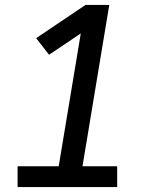

<svg xmlns="http://www.w3.org/2000/svg" viewBox="-20 -755 640 775"><path d="M51 0V-84H217L306 -620L178 -534L126 -601L325 -735H421L313 -84H453V0Z"/></svg>

Font: Iosevka Curly Slab MdEx
Style: Italic
Weight: 500
Width: 7
Italic angle: -9°
Monospace: yes
Designer: Belleve Invis
Foundry: Belleve Invis
Version: Version 11.0.0; ttfautohint (v1.8.3)